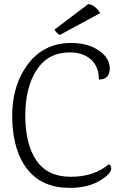

<svg xmlns="http://www.w3.org/2000/svg" viewBox="-20 -899 587 934"><path d="M467 -835 271 -729Q256 -736 245 -755L409 -879Q426 -878 442 -865Q458 -852 467 -835ZM326 -690Q406 -690 460 -654Q514 -618 514 -565.5Q514 -513 461 -512Q461 -575 422.5 -609.5Q384 -644 319 -644Q214 -644 158.5 -559Q103 -474 103 -336Q103 -198 157 -118.5Q211 -39 324.5 -39Q438 -39 509 -100Q521 -94 521 -80Q521 -52 463 -18.5Q405 15 319 15Q187 15 115.5 -72.5Q44 -160 39.5 -318Q35 -476 113 -583Q191 -690 326 -690Z"/></svg>

Font: Karma Light
Style: Regular
Weight: 300
Designer: Joana Correia
Foundry: Indian Type Foundry
Version: Version 1.202;PS 1.0;hotconv 1.0.78;makeotf.lib2.5.61930; tt